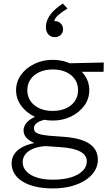

<svg xmlns="http://www.w3.org/2000/svg" viewBox="-20 -830 624 1075"><path d="M276 225Q222 225 179.2 215Q136.5 205 106.5 186.5Q76.5 168 60.8 142Q45 116 45 84Q45 57 59 34.5Q73 12 101.2 -4.2Q129.5 -20.5 172 -29Q142 -42.5 127 -59.8Q112 -77 112 -100Q112 -119 122.8 -135Q133.5 -151 153.8 -164Q174 -177 202.5 -186Q231 -195 266 -199L285 -165Q251.5 -165 225.5 -158.5Q199.5 -152 184.8 -140.2Q170 -128.5 170 -112Q170 -89.5 194.8 -81.2Q219.5 -73 256 -70L338 -64Q400 -59.5 442.2 -44.2Q484.5 -29 506.2 -2Q528 25 528 65Q528 98.5 509.8 127.8Q491.5 157 458 178.8Q424.5 200.5 378.2 212.8Q332 225 276 225ZM275 176Q364.5 176 415.2 147Q466 118 466 73Q466 38.5 429.5 18.8Q393 -1 321 -6L236 -12Q195.5 -9.5 166.5 2.2Q137.5 14 122.2 33.5Q107 53 107 78Q107 107 127.2 129Q147.5 151 185 163.5Q222.5 176 275 176ZM275 -155Q218.5 -155 172 -177.8Q125.5 -200.5 97.8 -239Q70 -277.5 70 -325Q70 -372.5 97.8 -411Q125.5 -449.5 172 -472.2Q218.5 -495 275 -495Q331.5 -495 378 -472.2Q424.5 -449.5 452.2 -411Q480 -372.5 480 -325Q480 -277.5 452.2 -239Q424.5 -200.5 378 -177.8Q331.5 -155 275 -155ZM275 -209Q317.5 -209 349.5 -223.5Q381.5 -238 399.2 -264.2Q417 -290.5 417 -325Q417 -377 378 -409Q339 -441 275 -441Q232.5 -441 200.5 -426.2Q168.5 -411.5 150.8 -385.5Q133 -359.5 133 -325Q133 -273.5 172.2 -241.2Q211.5 -209 275 -209ZM353 -428 333 -475 561 -480 560 -428ZM287 -622Q264.5 -622 250.8 -637.2Q237 -652.5 237 -678Q237 -702 248 -725Q259 -748 280.2 -769.2Q301.5 -790.5 332 -810L358 -782Q332 -767 309.5 -748.2Q287 -729.5 284 -712Q298 -712.5 309 -706.8Q320 -701 326.5 -690.2Q333 -679.5 333 -665Q333 -647 319.8 -634.5Q306.5 -622 287 -622Z"/></svg>

Font: Geologica Thin
Style: Regular
Weight: 100
Version: Version 1.010;gftools[0.9.28]